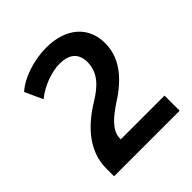

<svg xmlns="http://www.w3.org/2000/svg" viewBox="-195 -865 1003 1003"><g transform="rotate(-45 306.5 -363.0)"><path d="M561.5 -111.8H238.3V-118.7C238.3 -179.7 303.7 -226.6 348.6 -257.8C446.3 -319.3 536.1 -400.4 536.1 -524.9C536.1 -650.4 443.4 -726.1 301.8 -726.1C209.5 -726.1 111.8 -693.8 56.2 -644L101.1 -544.9C153.8 -587.9 230 -617.2 291.5 -617.2C364.3 -617.2 400.9 -583 400.9 -520C400.9 -438.5 343.3 -390.1 279.3 -350.6C173.3 -286.6 77.1 -190.4 77.1 -58.6V0H561.5Z"/></g></svg>

Font: Winston SemiBold
Style: Regular
Weight: 600
Designer: Vernon Adams, Kim Jin-seong, David Berlow, Cristiano Sobral
Foundry: The Winston Project Authors
Version: Version 3.004